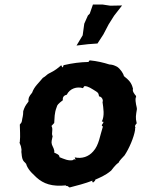

<svg xmlns="http://www.w3.org/2000/svg" viewBox="-20 -807 621 843"><path d="M76 -275 74 -269 67 -260C67 -234 70 -214 67 -184C63 -179 72 -171 73 -158C76 -149 73 -141 74 -138C76 -129 74 -117 82 -102C85 -96 97 -89 96 -83C107 -55 131 -38 140 -28C171 0 208 13 269 7C273 9 263 12 273 9C280 10 281 15 286 16C314 9 356 -2 386 -14C382 -8 392 -3 389 -6C401 -15 398 -18 398 -18C415 -26 441 -35 468 -58C469 -58 484 -82 501 -93C504 -102 519 -116 527 -125C547 -155 568 -204 573 -236C573 -239 573 -251 576 -248C568 -251 577 -263 580 -265V-267C574 -290 577 -302 581 -327C582 -337 572 -357 576 -380C579 -375 577 -386 577 -386C570 -394 560 -407 564 -417C557 -445 547 -454 524 -473C522 -484 508 -505 494 -514C480 -521 474 -523 460 -524C435 -532 406 -539 374 -542C367 -536 372 -540 369 -535C331 -534 299 -530 260 -521C255 -517 261 -517 254 -511C253 -510 250 -522 248 -520C236 -509 221 -497 196 -485C188 -482 181 -472 168 -465C149 -441 131 -428 121 -400C107 -383 104 -377 105 -361C91 -343 88 -337 82 -319C82 -297 78 -291 76 -275ZM427 -273C434 -273 439 -272 433 -275L434 -269L427 -258C427 -257 427 -252 432 -252C419 -213 415 -170 389 -142C369 -119 340 -109 308 -116C311 -110 309 -110 313 -106C298 -109 302 -110 304 -105C282 -98 259 -110 241 -117C242 -128 228 -132 218 -137C221 -149 211 -163 208 -172C204 -184 208 -193 211 -209C204 -222 215 -239 206 -254L218 -267C220 -290 218 -309 229 -337C231 -346 235 -351 256 -367C254 -380 260 -388 273 -391C287 -419 318 -428 344 -420C345 -419 346 -425 351 -429C367 -429 382 -418 403 -405C408 -400 412 -402 415 -384C433 -381 433 -359 430 -360C434 -331 440 -299 427 -273ZM388 -787 374 -747 366 -739 350 -703 343 -652 316 -607 367 -613 408 -616 434 -656 457 -700 481 -738 516 -783 464 -782 431 -787Z"/></svg>

Font: Asimov Print
Style: DIt
Weight: 250
Width: 0
Designer: Google
Version: Version 2.000980: 2014